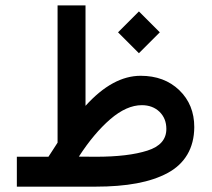

<svg xmlns="http://www.w3.org/2000/svg" viewBox="-20 -698 791 718"><path d="M421.4 -577.1 499.5 -655.3 577.6 -577.1 499.5 -499ZM43 -111.8H161.1Q166 -120.1 178 -137.7Q189.9 -155.3 195.3 -164.6V-677.7H299.8V-302.2Q401.4 -414.6 505.9 -414.6Q594.7 -414.6 650.6 -360.6Q706.5 -306.6 706.5 -222.7Q706.1 -163.6 680.7 -120.4Q655.3 -77.1 606.7 -51Q558.1 -24.9 491.5 -12.5Q424.8 0 336.9 0H43ZM510.3 -304.7Q453.6 -304.7 392.6 -252.4Q331.1 -199.2 274.9 -112.3L338.4 -111.8Q459.5 -111.8 531.2 -134.8Q602.1 -157.2 602.1 -215.8Q602.1 -254.9 576.7 -279.8Q550.8 -304.7 510.3 -304.7Z"/></svg>

Font: Vazirmatn UI FD NL Medium
Style: Regular
Weight: 500
Designer: Saber Rastikerdar
Foundry: Saber Rastikerdar
Version: Version 33.003